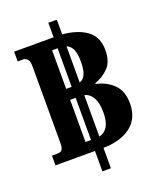

<svg xmlns="http://www.w3.org/2000/svg" viewBox="-153 -850 832 1019"><g transform="rotate(-20 262.5 -340.5)"><path d="M23 -36V-91H55Q73 -91 80.5 -101Q88 -111 88 -142V-573Q88 -603 76.5 -613Q65 -623 54 -623H23V-678H246V-760H294V-677Q378 -670 429.5 -633Q481 -596 481 -521Q481 -455 447.5 -421.5Q414 -388 371 -374V-369Q428 -357 467.5 -319Q507 -281 507 -210Q507 -127 450.5 -82.5Q394 -38 294 -36V79H246V-36ZM215 -398H246V-616H215ZM338 -508Q338 -552 327.5 -576Q317 -600 294 -610V-405Q318 -414 328 -439Q338 -464 338 -508ZM215 -98H246V-336H215ZM358 -215Q358 -267 341 -297Q324 -327 294 -334V-100Q323 -106 340.5 -133Q358 -160 358 -215Z"/></g></svg>

Font: Noto Serif Thai SemiCondensed Black
Style: Regular
Weight: 900
Width: 4
Designer: Monotype Design Team
Foundry: Monotype Imaging Inc.
Version: Version 2.002; ttfautohint (v1.8.4.7-5d5b)